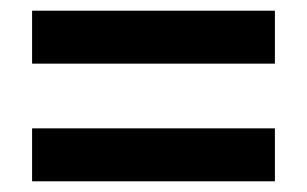

<svg xmlns="http://www.w3.org/2000/svg" viewBox="-20 -522 574 359"><path d="M40 -502H494V-403H40ZM40 -282H494V-183H40Z"/></svg>

Font: Prompt Medium
Style: Regular
Weight: 500
Designer: Katatrad Team
Foundry: CadsonDemak
Version: Version 1.000